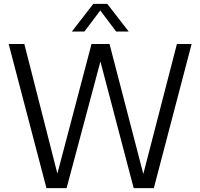

<svg xmlns="http://www.w3.org/2000/svg" viewBox="-20 -966 1028 986"><path d="M218.5 0 24.5 -740H105L284.5 -36H264.5L450 -740H542.5L725.5 -36H706.5L888.5 -740H964L770 0H666.5L486 -687H505.5L322 0ZM349 -804 459 -946H531L641 -804H576.5L488 -921.5H502L413.5 -804Z"/></svg>

Font: Encode Sans SC SemiCondensed
Style: Regular
Weight: 400
Width: 4
Designer: Multiple Designers
Foundry: Impallari Type
Version: Version 3.002